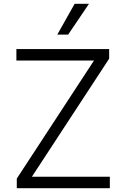

<svg xmlns="http://www.w3.org/2000/svg" viewBox="-20 -984 658 1004"><path d="M67.8 0H554.3V-59.7H146.7L550.8 -677.2V-727.3H65.7V-667.6H471.6L67.8 -50.1ZM279.5 -802.9H336.3L445.3 -964.1H370.4Z"/></svg>

Font: Karasuma Gothic
Style: Light
Weight: 300
Designer: Rasmus Andersson / Ryoko Nishizuka
Foundry: rsms
Version: Version 1.00